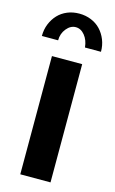

<svg xmlns="http://www.w3.org/2000/svg" viewBox="-118 -776 491 822"><g transform="rotate(15 128.0 -365.0)"><path d="M128 -670Q105 -670 87 -648Q69 -626 69 -596H-3Q-3 -625 7 -649.5Q17 -674 34 -692Q51 -710 75 -720Q99 -730 128 -730Q156 -730 180.5 -720Q205 -710 222 -692Q239 -674 249 -649.5Q259 -625 259 -596H188Q185 -628 168 -649Q151 -670 128 -670ZM61 0V-524H195V0Z"/></g></svg>

Font: PTCRaleway
Style: Bold
Weight: 700
Designer: Matt McInerney, Pablo Impallari, Rodrigo Fuenzalida
Foundry: Matt McInerney, Pablo Impallari, Rodrigo Fuenzalida
Version: Version 3.000g; ttfautohint (v1.5) -l 8 -r 28 -G 28 -x 14 -D